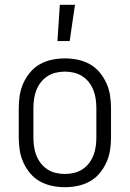

<svg xmlns="http://www.w3.org/2000/svg" viewBox="-20 -771 540 799"><path d="M250 8Q223 8 196.5 2.5Q170 -3 146.5 -16Q123 -29 105.5 -50Q88 -71 77 -95.5Q66 -120 62 -146.5Q58 -173 58 -200V-320Q58 -347 62 -373.5Q66 -400 77 -424.5Q88 -449 105.5 -470Q123 -491 146.5 -504Q170 -517 196.5 -522.5Q223 -528 250 -528Q277 -528 303.5 -522.5Q330 -517 353.5 -504Q377 -491 394.5 -470Q412 -449 423 -424.5Q434 -400 438 -373.5Q442 -347 442 -320V-200Q442 -173 438 -146.5Q434 -120 423 -95.5Q412 -71 394.5 -50Q377 -29 353.5 -16Q330 -3 303.5 2.5Q277 8 250 8ZM250 -47Q269 -47 288 -51.5Q307 -56 323 -66.5Q339 -77 350.5 -92Q362 -107 369 -125Q376 -143 378.5 -162Q381 -181 381 -200V-320Q381 -339 378.5 -358Q376 -377 369 -395Q362 -413 350.5 -428Q339 -443 323 -453.5Q307 -464 288 -468.5Q269 -473 250 -473Q231 -473 212 -468.5Q193 -464 177 -453.5Q161 -443 149.5 -428Q138 -413 131 -395Q124 -377 121.5 -358Q119 -339 119 -320V-200Q119 -181 121.5 -162Q124 -143 131 -125Q138 -107 149.5 -92Q161 -77 177 -66.5Q193 -56 212 -51.5Q231 -47 250 -47ZM219 -600 229 -751H292L270 -600Z"/></svg>

Font: Iosevka Term Curly Light
Style: Regular
Weight: 300
Designer: Belleve Invis
Foundry: Belleve Invis
Version: Version 32.3.0